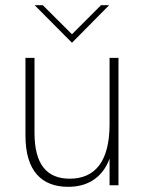

<svg xmlns="http://www.w3.org/2000/svg" viewBox="-20 -717 564 743"><path d="M244 6C318.5 6 376.5 -29 404 -103V0H438.5V-493H404V-236C404 -90 346 -25.5 250 -25.5C160.5 -25.5 113.5 -81.5 113.5 -203.5V-493H78.5V-192.5C78.5 -55.5 141 6 244 6ZM114 -697 258.5 -551.5 402.5 -697H371L258.5 -584.5L145.5 -697Z"/></svg>

Font: HK Grotesk ExtraLight
Style: Regular
Weight: 200
Designer: Alfredo Marco Pradil
Foundry: Hanken Design Co.
Version: Version 3.001;FEAKit 1.0